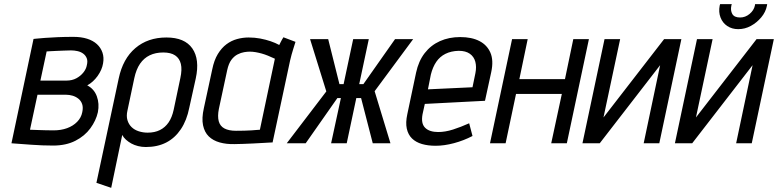

<svg xmlns="http://www.w3.org/2000/svg" viewBox="-20 -688 3736 922"><path d="M399 -278Q428 -294 449 -323.5Q470 -353 475 -384Q480 -412 472 -435.5Q464 -459 445.5 -476Q427 -493 398.5 -502Q370 -511 333 -511Q292 -511 257 -509.5Q222 -508 196 -506Q170 -504 155.5 -502.5Q141 -501 141 -501L35 0Q35 0 47.5 1Q60 2 82 3.5Q104 5 130 7Q156 9 183.5 10Q211 11 235 11Q297 11 342 -12Q387 -35 414 -72Q441 -109 450 -149Q458 -190 445 -225.5Q432 -261 399 -278ZM321 -446Q337 -446 352.5 -442.5Q368 -439 379.5 -430.5Q391 -422 396.5 -408.5Q402 -395 397 -375Q394 -357 380.5 -340Q367 -323 346.5 -312Q326 -301 299 -301H174L204 -441Q207 -441 219.5 -442Q232 -443 250 -443.5Q268 -444 286.5 -445Q305 -446 321 -446ZM238 -62Q219 -62 200.5 -62.5Q182 -63 166 -63.5Q150 -64 138.5 -64.5Q127 -65 124 -65L160 -233H298Q313 -233 328.5 -228.5Q344 -224 356.5 -214Q369 -204 374.5 -188Q380 -172 375 -149Q370 -123 350.5 -103Q331 -83 302 -72.5Q273 -62 238 -62Z M889 -171 920 -311Q940 -403 903.5 -455.5Q867 -508 779 -508Q690 -508 630 -457Q570 -406 550 -311L443 190L514 214L567 -40Q573 -28 584.5 -17.5Q596 -7 610.5 1Q625 9 643 13.5Q661 18 680 18Q736 18 778 -3.5Q820 -25 848.5 -67.5Q877 -110 889 -171ZM846 -313 814 -161Q806 -124 789.5 -100Q773 -76 748 -63.5Q723 -51 689 -51Q667 -51 646.5 -57.5Q626 -64 612 -77.5Q598 -91 592 -111Q586 -131 592 -157L625 -313Q634 -355 652.5 -382Q671 -409 699 -422.5Q727 -436 764 -436Q800 -436 821 -422Q842 -408 848.5 -381Q855 -354 846 -313Z M1399 -487 1341 -509Q1334 -498 1327.5 -485Q1321 -472 1321 -472Q1303 -482 1279.5 -490Q1256 -498 1229.5 -503Q1203 -508 1174 -508Q1146 -508 1118.5 -500.5Q1091 -493 1067.5 -475.5Q1044 -458 1026 -428.5Q1008 -399 999 -354L959 -169Q948 -120 955 -86.5Q962 -53 982.5 -33Q1003 -13 1035 -4Q1067 5 1106 4Q1123 4 1146.5 3Q1170 2 1195 1Q1220 0 1241.5 -1.5Q1263 -3 1276.5 -3.5Q1290 -4 1289 -4L1373 -397Q1380 -427 1388 -452Q1396 -477 1399 -487ZM1031 -165 1071 -351Q1078 -383 1091 -400.5Q1104 -418 1120.5 -426.5Q1137 -435 1152.5 -437.5Q1168 -440 1179 -440Q1193 -440 1207.5 -437.5Q1222 -435 1236.5 -431Q1251 -427 1267 -420.5Q1283 -414 1300 -406L1228 -65Q1224 -65 1213.5 -64Q1203 -63 1187.5 -62Q1172 -61 1153 -60.5Q1134 -60 1113 -60Q1079 -60 1058 -71Q1037 -82 1030.5 -105.5Q1024 -129 1031 -165Z M1964 -500H1877L1725 -284H1705L1751 -500H1676L1630 -284H1610L1556 -500H1469L1547 -249L1357 0H1448L1600 -217H1617L1570 0H1645L1691 -217H1714L1770 0H1855L1779 -250Z M2009 -139 2020 -189 2309 -204 2339 -342Q2351 -398 2335 -435Q2319 -472 2282 -491Q2245 -510 2190 -510Q2136 -510 2092.5 -490.5Q2049 -471 2019.5 -433Q1990 -395 1978 -339L1936 -140Q1927 -99 1933.5 -70Q1940 -41 1958.5 -23Q1977 -5 2006 3.5Q2035 12 2072 12Q2113 12 2160 -0.5Q2207 -13 2249 -35L2233 -96Q2193 -78 2155.5 -66Q2118 -54 2084 -54Q2064 -54 2048 -59Q2032 -64 2021.5 -74.5Q2011 -85 2008 -101Q2005 -117 2009 -139ZM2263 -337 2249 -269 2035 -259 2049 -330Q2058 -366 2075 -391Q2092 -416 2119 -429.5Q2146 -443 2183 -444Q2216 -444 2236 -430Q2256 -416 2262.5 -391.5Q2269 -367 2263 -337Z M2693 -308H2474L2514 -500H2439L2333 0H2408L2458 -237H2678L2627 0H2702L2808 -500H2733Z M2958 -500H2883L2777 0H2860L3150 -375L3071 0H3146L3252 -500H3169L2878 -124Z M3664 -668H3606L3605 -661Q3600 -638 3579.5 -621Q3559 -604 3534 -604Q3506 -604 3496.5 -621Q3487 -638 3492 -661L3494 -668H3438L3436 -661Q3430 -630 3440 -604Q3450 -578 3472.5 -563Q3495 -548 3525 -548Q3557 -548 3585.5 -563.5Q3614 -579 3635.5 -604.5Q3657 -630 3663 -661ZM3402 -500H3327L3221 0H3304L3594 -375L3515 0H3590L3696 -500H3613L3322 -124Z"/></svg>

Font: Advent Pro Medium
Style: Italic
Weight: 500
Italic angle: -12°
Version: Version 3.000